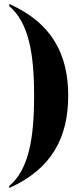

<svg xmlns="http://www.w3.org/2000/svg" viewBox="-20 -795 407 957"><path d="M26 132V142C237 48 320 -109 320 -318C320 -526 237 -682 26 -775V-765C122 -682 150 -533 150 -318C150 -100 122 51 26 132Z"/></svg>

Font: Noto Serif Display ExtraCondensed Black
Style: Regular
Weight: 900
Width: 2
Designer: Monotype Design Team
Foundry: Monotype Imaging Inc.
Version: Version 2.009